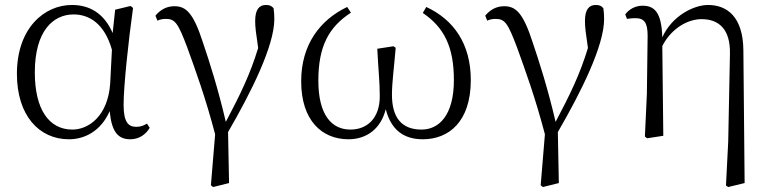

<svg xmlns="http://www.w3.org/2000/svg" viewBox="-20 -546 3094 772"><path d="M257 14C320 14 385 -18 421 -99C429 -15 455 14 504 14C539 14 566 -5 582 -32L571 -49C557 -41 546 -36 528 -36C495 -36 477 -56 477 -125C477 -199 496 -379 515 -514L505 -522L443 -507L433 -413C399 -492 341 -526 269 -526C159 -526 48 -434 48 -249C48 -82 137 14 257 14ZM430 -346 423 -210C414 -80 337 -25 271 -25C177 -25 120 -106 120 -255C120 -422 194 -488 276 -488C338 -488 400 -452 430 -346Z M828 199 837 206 901 190 897 -15C991 -177 1083 -362 1083 -469C1083 -486 1082 -499 1080 -513C1072 -522 1065 -526 1049 -526C1022 -526 1006 -507 1006 -462C1006 -437 1009 -414 1018 -353C985 -245 946 -166 888 -56C856 -193 822 -298 796 -375C757 -496 727 -521 681 -521C649 -521 624 -506 605 -483L613 -463C624 -468 635 -470 647 -470C684 -470 696 -453 733 -355C765 -266 806 -155 845 -6Z M1381 14C1456 14 1512 -30 1531 -107C1552 -25 1602 14 1680 14C1784 14 1873 -56 1873 -224C1873 -370 1804 -467 1694 -518L1680 -494C1765 -436 1805 -359 1805 -224C1805 -81 1744 -25 1675 -25C1595 -25 1556 -73 1556 -165C1556 -217 1565 -278 1571 -354L1562 -360L1497 -350C1501 -267 1507 -218 1507 -159C1507 -70 1456 -25 1389 -25C1314 -25 1260 -83 1260 -222C1260 -361 1303 -438 1391 -495L1376 -518C1267 -466 1191 -367 1191 -219C1191 -61 1275 14 1381 14Z M2154 199 2163 206 2227 190 2223 -15C2317 -177 2409 -362 2409 -469C2409 -486 2408 -499 2406 -513C2398 -522 2391 -526 2375 -526C2348 -526 2332 -507 2332 -462C2332 -437 2335 -414 2344 -353C2311 -245 2272 -166 2214 -56C2182 -193 2148 -298 2122 -375C2083 -496 2053 -521 2007 -521C1975 -521 1950 -506 1931 -483L1939 -463C1950 -468 1961 -470 1973 -470C2010 -470 2022 -453 2059 -355C2091 -266 2132 -155 2171 -6Z M2899 200 2908 206 2974 190 2969 -343C2968 -480 2902 -526 2827 -526C2771 -526 2683 -484 2643 -396C2640 -497 2611 -523 2564 -523C2531 -523 2507 -506 2494 -488L2501 -470C2513 -472 2523 -473 2534 -473C2570 -473 2584 -456 2584 -402L2581 -169L2573 3L2582 10L2647 0L2643 -361C2680 -433 2746 -469 2801 -469C2870 -469 2917 -429 2915 -330L2908 24Z"/></svg>

Font: Noto Serif KR Light
Style: Regular
Weight: 300
Designer: Ryoko NISHIZUKA 西塚涼子 (kana & ideographs); Frank Grießhammer (Latin, Greek & Cyrillic); Wenlong ZHANG 张文龙 (bopomofo); San
Foundry: Adobe
Version: Version 2.001;hotconv 1.1.0;makeotfexe 2.6.0